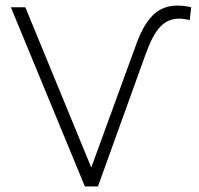

<svg xmlns="http://www.w3.org/2000/svg" viewBox="-20 -670 715 690"><path d="M19 -644H71L308 -68L466 -501Q493 -579 528.5 -614.5Q564 -650 617 -650Q641 -650 667 -644L662 -598Q639 -603 624 -603Q583 -603 555.5 -573.5Q528 -544 504 -477L332 0H285Z"/></svg>

Font: Montserrat Ace
Style: Light
Weight: 300
Designer: Julieta Ulanovsky
Foundry: Julieta Ulanovsky
Version: Version 1